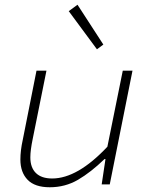

<svg xmlns="http://www.w3.org/2000/svg" viewBox="-20 -778 640 810"><path d="M190 12Q127 12 96.5 -19.5Q66 -51 66 -105Q66 -143 76 -188L134 -480H176L118 -192Q108 -144 108 -114Q108 -71 131.5 -48Q155 -25 200 -25Q307 -25 433 -159L498 -480H539L443 0H409L425 -107H421Q363 -51 309 -19.5Q255 12 190 12ZM389 -570 270 -731 307 -758 416 -590Z"/></svg>

Font: TypoPRO Source Code Pro
Style: Italic
Weight: 300
Italic angle: -11°
Monospace: yes
Designer: Paul D. Hunt, Teo Tuominen
Foundry: Adobe Systems Incorporated
Version: Version 1.030;PS 1.0;hotconv 1.0.84;makeotf.lib2.5.63406